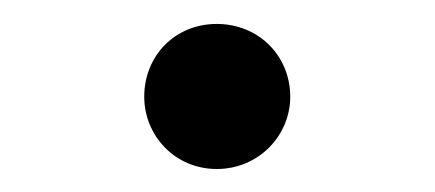

<svg xmlns="http://www.w3.org/2000/svg" viewBox="-20 -128 367 162"><path d="M162.9 14.6C198.3 14.6 224.9 -13.7 224.9 -46.4C224.9 -80.8 198.3 -107.8 162.9 -107.8C127.5 -107.8 101.7 -80.8 101.7 -46.4C101.7 -13.7 127.5 14.6 162.9 14.6Z"/></svg>

Font: Source Han Serif CN VF
Style: Regular
Weight: 250
Designer: Ryoko NISHIZUKA 西塚涼子 (kana & ideographs); Frank Grießhammer (Latin, Greek & Cyrillic); Wenlong ZHANG 张文龙 (bopomofo); San
Foundry: Adobe
Version: Version 2.002;hotconv 1.1.0;makeotfexe 2.6.0